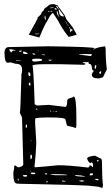

<svg xmlns="http://www.w3.org/2000/svg" viewBox="-20 -898 539 922"><path d="M22.5 -671.9 212.9 -675.8Q434.6 -672.9 434.6 -666Q434.6 -663.1 428.7 -663.1V-660.2H430.7Q440.4 -669.9 479.5 -674.8L484.4 -675.8Q487.3 -668 487.3 -663.1Q487.3 -607.4 493.2 -565.4L474.6 -527.3Q462.9 -521.5 452.1 -521.5Q420.9 -521.5 420.9 -540V-542Q422.9 -548.8 430.7 -557.6Q420.9 -560.5 420.9 -574.2Q420.9 -591.8 406.2 -591.8Q406.2 -599.6 404.3 -599.6H377.9V-598.6Q377.9 -595.7 389.6 -592.8V-588.9L381.8 -586.9L261.7 -589.8H199.2Q135.7 -589.8 135.7 -582Q140.6 -582 146.5 -398.4Q153.3 -391.6 158.2 -391.6H165L213.9 -394.5L293 -384.8Q302.7 -384.8 302.7 -413.1Q302.7 -425.8 327.1 -429.7L334 -434.6Q346.7 -434.6 346.7 -334V-293.9Q346.7 -285.2 341.8 -283.2Q330.1 -289.1 303.7 -293.9Q300.8 -293.9 293.9 -324.2Q293.9 -334 218.8 -334Q149.4 -334 149.4 -328.1L148.4 -312.5L154.3 -212.9Q152.3 -156.2 145.5 -96.7L149.4 -94.7Q191.4 -97.7 258.8 -104.5H259.8Q310.5 -104.5 399.4 -93.8H401.4Q409.2 -93.8 410.2 -103.5H416L425.8 -94.7L426.8 -100.6Q426.8 -118.2 419.9 -118.2L413.1 -114.3Q403.3 -121.1 398.4 -135.7Q398.4 -146.5 434.6 -150.4Q437.5 -150.4 459 -138.7Q469.7 -138.7 469.7 -118.2Q469.7 -49.8 474.6 -5.9L471.7 3.9H466.8Q460 -2 416 -4.9Q416 -8.8 69.3 -15.6Q47.9 -15.6 47.9 -33.2Q43.9 -37.1 43.9 -68.4L47.9 -89.8V-99.6L50.8 -103.5H53.7Q62.5 -94.7 68.4 -94.7H71.3Q91.8 -99.6 91.8 -109.4L85.9 -330.1Q85.9 -336.9 75.2 -355.5Q78.1 -355.5 83 -542Q85.9 -547.9 85.9 -561.5V-565.4Q85.9 -591.8 54.7 -591.8L30.3 -598.6L17.6 -596.7Q2 -596.7 2 -640.6L1 -641.6Q2 -671.9 21.5 -671.9ZM27.3 -661.1H23.4V-660.2L33.2 -645.5Q40 -655.3 44.9 -655.3L51.8 -654.3L54.7 -655.3Q44.9 -661.1 27.3 -661.1ZM75.2 -648.4 84 -651.4V-655.3H79.1Q72.3 -654.3 72.3 -651.4Q72.3 -648.4 75.2 -648.4ZM167 -654.3H164.1V-652.3H167ZM92.8 -650.4 89.8 -645.5V-644.5Q91.8 -638.7 100.6 -638.7H112.3V-642.6Q99.6 -650.4 93.8 -650.4ZM140.6 -641.6H135.7V-640.6Q137.7 -635.7 144.5 -635.7H149.4V-636.7Q147.5 -641.6 140.6 -641.6ZM395.5 -638.7 360.4 -637.7V-635.7L416 -628.9Q418.9 -629.9 420.9 -634.8V-637.7ZM179.7 -636.7Q179.7 -632.8 197.3 -632.8Q197.3 -636.7 179.7 -636.7ZM133.8 -610.4Q135.7 -602.5 143.6 -602.5H144.5Q182.6 -603.5 182.6 -610.4Q182.6 -616.2 158.2 -616.2H155.3Q133.8 -616.2 133.8 -610.4ZM214.8 -611.3 212.9 -610.4Q213.9 -606.4 219.7 -606.4H220.7Q227.5 -606.4 228.5 -610.4L225.6 -611.3ZM79.1 -608.4H56.6V-606.4H79.1ZM434.6 -571.3V-570.3L437.5 -567.4Q440.4 -567.4 442.4 -578.1L441.4 -585H438.5Q434.6 -585 434.6 -571.3ZM455.1 -547.9 457 -546.9 460 -543.9V-543Q465.8 -543 465.8 -553.7V-555.7H461.9Q459 -553.7 455.1 -547.9ZM118.2 -551.8 116.2 -547.9V-540Q118.2 -532.2 124 -532.2L126 -537.1V-538.1Q126 -548.8 118.2 -551.8ZM124 -502.9 118.2 -498V-491.2L122.1 -487.3H125L127 -490.2ZM155.3 -377 152.3 -373V-372.1H160.2V-374L156.2 -377ZM223.6 -367.2H220.7V-364.3L223.6 -362.3H225.6V-364.3ZM237.3 -364.3H233.4V-362.3H237.3ZM250 -364.3H245.1L249 -360.4H252.9V-362.3ZM109.4 -299.8H105.5L103.5 -293.9V-285.2H106.4L109.4 -286.1ZM130.9 -223.6H127.9V-220.7H130.9ZM129.9 -155.3H127L126 -149.4V-136.7L127 -135.7V-134.8Q133.8 -134.8 133.8 -145.5Q133.8 -154.3 129.9 -155.3ZM445.3 -125 448.2 -122.1Q453.1 -124 453.1 -126V-127.9L451.2 -130.9Q445.3 -128.9 445.3 -125ZM127 -78.1H124V-75.2H127ZM130.9 -69.3 127.9 -66.4V-65.4Q128.9 -61.5 138.7 -61.5H143.6L149.4 -63.5V-65.4Q148.4 -69.3 142.6 -69.3ZM205.1 -65.4H195.3V-63.5L197.3 -60.5H201.2L207 -61.5V-63.5ZM414.1 -65.4 410.2 -60.5V-59.6Q411.1 -55.7 417 -55.7Q426.8 -56.6 426.8 -60.5V-61.5L425.8 -65.4ZM245.1 -61.5H222.7V-59.6L245.1 -56.6H302.7Q302.7 -61.5 245.1 -61.5ZM100.6 -57.6 89.8 -56.6V-54.7Q91.8 -49.8 97.7 -49.8H107.4L110.4 -53.7V-54.7Q110.4 -57.6 103.5 -57.6ZM349.6 -56.6H339.8V-55.7Q339.8 -50.8 386.7 -49.8V-51.8Q369.1 -56.6 349.6 -56.6ZM69.3 -40H65.4V-32.2L68.4 -30.3H69.3ZM447.3 -39.1H437.5V-35.2L448.2 -32.2H451.2L453.1 -35.2V-37.1ZM358.4 -29.3 368.2 -26.4H377Q383.8 -26.4 384.8 -30.3H382.8L372.1 -32.2Q358.4 -30.3 358.4 -29.3ZM283.2 -30.3H277.3V-29.3L279.3 -26.4H293.9V-29.3ZM206.1 -29.3 202.1 -25.4V-22.5H207L209 -25.4V-26.4L207 -29.3ZM168.9 -717.8 118.2 -731.4 145.5 -781.2Q148.4 -783.2 154.3 -797.9L161.1 -809.6V-810.5Q159.2 -810.5 159.2 -812.5Q164.1 -816.4 176.8 -829.1Q180.7 -841.8 183.6 -842.8Q188.5 -842.8 192.4 -855.5Q214.8 -872.1 216.8 -875Q225.6 -878.9 241.2 -877.9L249 -874Q259.8 -872.1 259.8 -870.1H258.8V-867.2Q258.8 -865.2 260.7 -865.2Q261.7 -865.2 289.1 -827.1L299.8 -803.7Q327.1 -770.5 329.1 -766.6L348.6 -731.4L309.6 -720.7Q291 -743.2 274.4 -770.5Q265.6 -787.1 256.8 -801.8Q248 -816.4 242.2 -824.2Q236.3 -832 235.4 -835Q231.4 -836.9 224.1 -827.1Q216.8 -817.4 206.1 -795.9Q195.3 -782.2 168.9 -717.8ZM262.7 -854.5H261.7Q261.7 -847.7 265.6 -831.1Q271.5 -817.4 286.1 -819.3H287.1L286.1 -823.2Q263.7 -854.5 262.7 -854.5ZM318.4 -761.7V-760.7Q314.5 -743.2 319.3 -743.2Q322.3 -745.1 322.3 -747.1L320.3 -748V-749H322.3L331.1 -753.9L330.1 -754.9Q325.2 -754.9 325.2 -755.9Q322.3 -760.7 318.4 -761.7ZM262.7 -817.4H265.6Q265.6 -819.3 262.7 -820.3L254.9 -845.7H253.9Q248 -836.9 262.7 -817.4ZM196.3 -802.7H197.3Q202.1 -802.7 197.3 -822.3V-823.2Q191.4 -823.2 196.3 -803.7ZM258.8 -855.5H261.7Q261.7 -858.4 259.8 -858.4Q257.8 -869.1 249 -869.1V-868.2ZM241.2 -854.5V-853.5Q251 -852.5 252 -851.6H252.9V-852.5Q252.9 -854.5 248 -859.4Q243.2 -859.4 241.2 -854.5ZM218.8 -858.4H219.7Q224.6 -858.4 239.3 -861.3L238.3 -862.3Q223.6 -863.3 218.8 -858.4ZM148.4 -735.4Q148.4 -733.4 152.3 -733.4H157.2Q159.2 -733.4 168.9 -735.4V-736.3H155.3Q148.4 -736.3 148.4 -735.4ZM221.7 -839.8H222.7Q226.6 -843.8 232.4 -843.8L227.5 -846.7Q221.7 -842.8 221.7 -839.8ZM303.7 -781.2V-779.3Q303.7 -775.4 307.6 -775.4H308.6Q308.6 -778.3 304.7 -781.2ZM311.5 -768.6V-767.6Q314.5 -760.7 315.4 -760.7L316.4 -761.7V-762.7Q314.5 -768.6 312.5 -768.6ZM210 -839.8H210.9Q217.8 -842.8 218.8 -845.7H217.8Q210 -843.8 210 -841.8ZM297.9 -792Q297.9 -784.2 302.7 -784.2V-785.2Q301.8 -788.1 297.9 -792ZM214.8 -863.3H215.8H217.8V-865.2H216.8ZM159.2 -781.2Q160.2 -781.2 161.1 -784.2Q159.2 -784.2 159.2 -781.2ZM293.9 -795.9 295.9 -793.9H296.9V-795.9H294.9ZM151.4 -752H152.3Q154.3 -752.9 154.3 -753.4Q154.3 -753.9 150.4 -752.9ZM316.4 -768.6H318.4V-769.5H316.4Z"/></svg>

Font: Love Ya Like A Sister
Style: Regular
Weight: 400
Designer: Kimberly Geswein
Foundry: Kimberly Geswein
Version: Version 1.002 2007